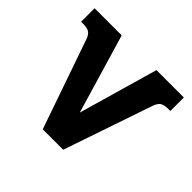

<svg xmlns="http://www.w3.org/2000/svg" viewBox="-153 -832 1016 1016"><g transform="rotate(45 355.0 -323.5)"><path d="M106 -501Q96 -528 81 -537Q66 -546 35 -546H21V-647H224L356 -201L484 -647H689V-546H676Q644 -546 629 -537Q614 -528 604 -501L433 0H280Z"/></g></svg>

Font: Pridi SemiBold
Style: Regular
Weight: 600
Designer: Katatrad Team
Foundry: CadsonDemak
Version: Version 1.001